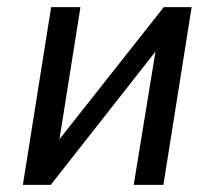

<svg xmlns="http://www.w3.org/2000/svg" viewBox="-20 -517 599 537"><path d="M44 0 123 -497H205L143 -107H130L438 -497H516L437 0H354L418 -392H430L122 0Z"/></svg>

Font: Nunito Sans 7pt Condensed Medium
Style: Italic
Weight: 500
Width: 3
Italic angle: -9°
Designer: Vernon Adams
Foundry: Vernon Adams
Version: Version 3.101;gftools[0.9.27]